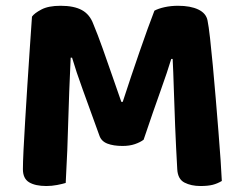

<svg xmlns="http://www.w3.org/2000/svg" viewBox="-20 -630 833 658"><path d="M472.2 -151.2Q460.7 -142.4 442.3 -136.1Q424 -129.8 400.1 -129.8Q368.9 -129.8 348.1 -137.8Q327.2 -145.9 320.7 -165.2Q286.7 -259.8 263.5 -323.1Q240.4 -386.5 227 -432.3H222.2Q219.2 -369.4 217.3 -317Q215.3 -264.5 213.9 -215.4Q212.6 -166.3 210.6 -115Q208.6 -63.6 205.2 -3Q193.8 0.5 175.6 4Q157.4 7.5 138.8 7.5Q100.8 7.5 79.6 -5.4Q58.5 -18.3 58.5 -50.3Q58.5 -72.2 60.6 -115.7Q62.7 -159.2 66.2 -215.7Q69.7 -272.2 73.6 -335Q77.4 -397.8 81.8 -459.3Q86.2 -520.8 89.6 -573Q97.6 -584.6 121.8 -597.4Q145.9 -610.2 187.7 -610.2Q233.5 -610.2 260.5 -595.5Q287.5 -580.8 299.6 -548.2Q314.9 -511.6 331.8 -464.1Q348.7 -416.7 365.3 -368.5Q382 -320.2 395.8 -280.9H400.6Q429.4 -369.4 458.5 -453.4Q487.5 -537.3 509.2 -593.4Q522.7 -600.7 544.3 -605.5Q565.9 -610.2 590.1 -610.2Q632.8 -610.2 659.6 -597.4Q686.4 -584.6 691.2 -560Q695.2 -540.7 699.8 -499.7Q704.4 -458.7 709.4 -405.1Q714.4 -351.5 719.3 -293.2Q724.2 -234.8 728.6 -179.6Q733 -124.4 736.1 -80Q739.2 -35.5 740.2 -9.8Q725.1 -0.8 708.7 3.4Q692.2 7.5 667 7.5Q635.3 7.5 612.4 -4.2Q589.5 -15.8 587.5 -49.5Q583 -128.3 580.2 -198.8Q577.4 -269.4 575.6 -327.9Q573.9 -386.4 571.7 -428H566.9Q554 -385.2 530.5 -319.6Q506.9 -254 472.2 -151.2Z"/></svg>

Font: Baloo Paaji 2
Style: Regular
Weight: 400
Designer: Shuchita Grover, Noopur Datye and Ek Type
Foundry: Ek Type
Version: Version 1.700